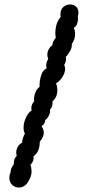

<svg xmlns="http://www.w3.org/2000/svg" viewBox="-20 -734 399 864"><path d="M331 -649Q331 -636 326 -624.5Q321 -613 312 -609Q318 -596 318 -581Q318 -557 303 -536Q305 -522 295.5 -504.5Q286 -487 276 -478Q277 -475 277 -469Q277 -455 269 -442Q273 -432 273 -425Q273 -406 260.5 -387Q248 -368 232 -359Q238 -346 238 -328Q238 -296 216 -278Q219 -255 205 -241Q207 -228 200 -214Q193 -200 183 -193Q184 -186 179 -178Q174 -170 167 -166Q177 -152 177 -136Q177 -118 159 -96Q159 -51 131 -31Q132 -18 129 -10Q126 -2 117 8Q122 21 122 37Q122 54 114 70Q105 91 92.5 100.5Q80 110 65 110Q47 110 34.5 97.5Q22 85 22 67Q22 54 27 44Q28 30 31.5 22.5Q35 15 42 5Q42 -8 44.5 -16Q47 -24 55 -32Q53 -42 53 -47Q53 -61 60 -73.5Q67 -86 80 -92Q79 -109 92 -133Q86 -144 86 -159Q86 -182 97 -205.5Q108 -229 122 -236Q121 -240 121 -247Q121 -265 134 -278Q133 -281 133 -287Q133 -303 140 -319.5Q147 -336 158 -343Q157 -370 165.5 -395.5Q174 -421 190 -426Q188 -434 188 -439Q188 -456 197 -468Q193 -480 193 -488Q193 -501 199.5 -512.5Q206 -524 216 -531Q216 -547 231 -564Q229 -576 229 -585Q229 -606 235 -625.5Q241 -645 253 -657Q252 -661 252 -670Q252 -691 265 -702.5Q278 -714 295 -714Q311 -714 322 -704.5Q333 -695 333 -677Q333 -670 330 -659Q331 -656 331 -649Z"/></svg>

Font: Pangolin
Style: Regular
Weight: 400
Designer: Kevin Burke
Foundry: Google, Inc.
Version: Version 1.101